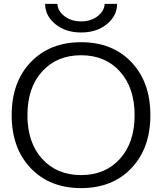

<svg xmlns="http://www.w3.org/2000/svg" viewBox="-20 -957 833 987"><path d="M212 -937H275Q277 -900 312 -873.5Q347 -847 397 -847Q447 -847 481.5 -873.5Q516 -900 518 -937H582Q582 -876 529.5 -833Q477 -790 397 -790Q317 -790 264.5 -833Q212 -876 212 -937ZM397 -673Q272 -673 196.5 -589.5Q121 -506 121 -365Q121 -224 196.5 -140.5Q272 -57 397 -57Q521 -57 596.5 -140.5Q672 -224 672 -365Q672 -506 596.5 -589.5Q521 -673 397 -673ZM655.5 -92.5Q558 10 397 10Q236 10 138 -92.5Q40 -195 40 -365Q40 -535 138 -637.5Q236 -740 397 -740Q558 -740 655.5 -637.5Q753 -535 753 -365Q753 -195 655.5 -92.5Z"/></svg>

Font: Mplus 1p
Style: Regular
Weight: 400
Version: Version 1.061